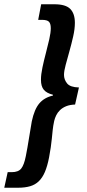

<svg xmlns="http://www.w3.org/2000/svg" viewBox="-58 -728 409 900"><path d="M293 -621Q293 -592 285 -557Q277 -522 267.5 -488Q258 -454 250 -424.5Q242 -395 242 -377Q242 -355 256.5 -337Q271 -319 312 -318L294 -238Q269 -237 252 -230Q235 -223 223.5 -212Q212 -201 205.5 -187.5Q199 -174 196 -161Q191 -138 189 -118Q187 -98 185 -78.5Q183 -59 180 -37.5Q177 -16 172 10Q164 51 152.5 78Q141 105 124 121.5Q107 138 83 145Q59 152 26 152H-38L-22 79H-3Q28 79 41.5 62Q55 45 63 4Q71 -36 77 -75Q83 -114 91 -159Q103 -216 126.5 -243.5Q150 -271 190 -280V-284Q161 -291 147.5 -307Q134 -323 134 -354Q134 -379 141 -412Q148 -445 157 -479Q166 -513 173 -544Q180 -575 180 -596Q180 -617 171.5 -626Q163 -635 138 -635H121L135 -708H197Q250 -708 271.5 -686Q293 -664 293 -621Z"/></svg>

Font: mr_Source Sans Pro
Style: Bold Italic
Weight: 700
Italic angle: -11°
Designer: Paul D. Hunt
Foundry: Adobe Systems Incorporated
Version: Version 1.036;July 10, 2024;FontCreator 11.5.0.2430 64-bit